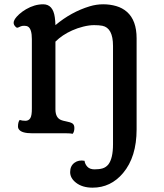

<svg xmlns="http://www.w3.org/2000/svg" viewBox="-20 -615 759 886"><path d="M315.4 2.4Q305.7 0 284.2 0H128.4Q81.5 0 68.4 -16.6Q63 -22.9 63 -31.2Q63 -51.8 70.8 -61.5Q82.5 -57.6 97.4 -57.6Q112.3 -57.6 119.9 -69.8Q127.4 -82 127 -115.2V-434.6Q127 -480.5 109.9 -491.7Q103 -496.1 91.8 -496.1Q80.6 -496.1 74 -492.7Q67.4 -489.3 63.2 -487.8Q59.1 -486.3 56.2 -488Q53.2 -489.7 50.3 -493.2Q43 -501 43 -509.5Q43 -518.1 49.1 -527.6Q55.2 -537.1 68.8 -549.6Q82.5 -562 100.1 -572.3Q139.6 -595.2 179.2 -595.2Q224.6 -595.2 232.9 -535.2Q235.4 -517.6 235.8 -499Q308.6 -560.1 394 -585.9Q424.8 -595.2 456.3 -595.2Q487.8 -595.2 516.4 -586.9Q544.9 -578.6 565.9 -560.1Q610.4 -521 610.4 -438V-18.1Q610.4 109.4 547.9 183.6Q491.2 251 407.2 251Q359.9 251 330.6 228Q303.7 207 303.7 179.2Q303.7 150.4 324.2 135.7Q342.8 122.1 370.1 127Q372.1 142.6 383.3 154.5Q394.5 166.5 416.5 166.5Q438.5 166.5 453.6 161.9Q468.8 157.2 479.5 144.5Q501.5 116.7 501.5 50.8V-403.3Q501.5 -486.3 452.1 -496.1Q437 -499 414.3 -499Q391.6 -499 364.3 -492.2Q336.9 -485.4 313 -474.6Q267.1 -454.1 235.8 -422.9V-110.4Q235.8 -70.3 263.7 -60.5Q271 -57.6 281.7 -55.7Q292.5 -53.7 301.3 -51Q310.1 -48.3 314.9 -44.9Q323.2 -38.6 323.2 -24.4Q323.2 -7.3 315.4 2.4Z"/></svg>

Font: Quando
Style: Regular
Weight: 400
Version: Version 1.002